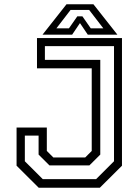

<svg xmlns="http://www.w3.org/2000/svg" viewBox="-20 -878 648 898"><path d="M161 0 57.5 -103V-281.5H199V-172L229.5 -141.5H378.5L409 -172V-558.5H153V-700H550.5V-103L447 0ZM180 -40.2H429.5L513.2 -123.8V-662.2H190V-598H449V-155L398.2 -104.5H211.2L160.5 -155V-243.8H96.2V-123.8ZM291 -858H417L529 -716H390.5L354 -770L317.5 -716H179ZM310 -831.5 243.8 -745.5H302.5L341.5 -801.5H365.5L404.5 -745.5H463.2L397 -831.5Z"/></svg>

Font: Tourney Thin
Style: Regular
Weight: 100
Designer: Tyler Finck
Foundry: Etcetera Type Co
Version: Version 1.015